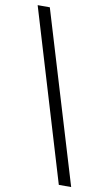

<svg xmlns="http://www.w3.org/2000/svg" viewBox="-96 -757 542 964"><g transform="rotate(10 175.0 -275.0)"><path d="M276.4 160.2 15.1 -710H77.1L339.4 160.2Z"/></g></svg>

Font: Varta Medium
Style: Regular
Weight: 500
Designer: Joana Correia, Viktoriya Grabowska, Eben Sorkin
Foundry: Sorkin Type Co.
Version: Version 1.004